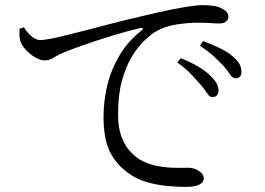

<svg xmlns="http://www.w3.org/2000/svg" viewBox="-20 -727 1040 753"><path d="M813 -346Q802 -346 792.5 -361Q783 -376 767 -395Q751 -413 729.5 -436Q708 -459 675 -482L689 -499Q726 -484 755.5 -467Q785 -450 803 -432Q821 -415 829 -401Q837 -387 837 -372Q837 -360 830.5 -353Q824 -346 813 -346ZM707 6Q678 6 638 2.5Q598 -1 556.5 -12.5Q515 -24 481 -50Q434 -84 410 -134Q386 -184 386 -269Q386 -328 400 -389Q414 -450 447 -507Q480 -564 536 -608Q541 -613 540 -616Q539 -619 530 -617Q475 -604 413.5 -585Q352 -566 299.5 -547.5Q247 -529 216 -515Q202 -508 187 -499Q172 -490 155 -490Q142 -490 126.5 -497.5Q111 -505 97 -516.5Q83 -528 73 -541.5Q63 -555 59 -568Q56 -580 56.5 -591.5Q57 -603 56 -614L74 -620Q85 -601 102.5 -585.5Q120 -570 138 -570Q157 -570 200 -579.5Q243 -589 300 -604Q357 -619 421.5 -635.5Q486 -652 547 -666Q605 -680 650 -689Q695 -698 726.5 -702.5Q758 -707 774 -707Q794 -707 813.5 -704.5Q833 -702 845 -696Q862 -688 869 -680Q876 -672 876 -661Q876 -651 867 -643Q858 -635 842 -635Q827 -635 805.5 -636.5Q784 -638 755 -638Q719 -638 672 -631Q625 -624 587 -601Q571 -591 546 -567.5Q521 -544 497.5 -505.5Q474 -467 458.5 -411.5Q443 -356 443 -281Q443 -227 456 -192Q469 -157 488 -136Q507 -115 527 -102Q560 -83 597 -76Q634 -69 668 -69Q702 -69 721 -69Q733 -69 746.5 -63.5Q760 -58 769.5 -49Q779 -40 779 -27Q779 -16 770 -8.5Q761 -1 745.5 2.5Q730 6 707 6ZM904 -420Q892 -420 882.5 -434.5Q873 -449 857 -468Q839 -487 818.5 -506Q798 -525 764 -548L777 -566Q814 -552 843.5 -537.5Q873 -523 890 -508Q910 -492 918.5 -477Q927 -462 927 -446Q927 -433 921 -426.5Q915 -420 904 -420Z"/></svg>

Font: Noto Serif JP ExtraLight
Style: Regular
Weight: 400
Version: Version 2.003-H1;hotconv 1.1.1;makeotfexe 2.6.0